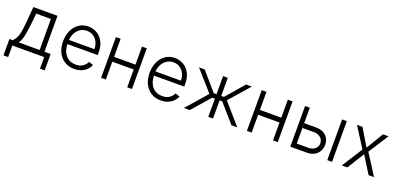

<svg xmlns="http://www.w3.org/2000/svg" viewBox="3 -1408 4969 2418"><g transform="rotate(20 2488.0 -199.0)"><path d="M18.8 155.2V-64.3H65.3Q81.3 -83.5 93.9 -102.3Q106.5 -121.1 115.9 -147Q125.4 -172.9 132.6 -213.6Q139.9 -254.3 145.2 -317.1L165.1 -545.5H488.3V-64.3H571.4V155.2H508.2V0H81.3V155.2ZM142 -64.3H423.7V-480.1H226.9L209.9 -317.1Q199.9 -232.2 186.3 -167.1Q172.6 -101.9 142 -64.3Z M911.9 11.4Q835.6 11.4 779.8 -24.3Q724.1 -60 693.7 -123.4Q663.4 -186.8 663.4 -269.5Q663.4 -352.3 693.7 -416.2Q724.1 -480.1 777.9 -516.5Q831.7 -552.9 902.3 -552.9Q961.6 -552.9 1014.4 -524Q1067.1 -495 1100.1 -435.7Q1133.2 -376.4 1133.2 -285.2V-253.9H726.9Q729 -159.4 778.8 -103Q828.5 -46.5 911.9 -46.5Q970.2 -46.5 1007.1 -73Q1044 -99.4 1059.7 -136L1119.7 -116.5Q1101.2 -65 1047.6 -26.8Q994 11.4 911.9 11.4ZM727.3 -309.7H1068.5Q1068.5 -362.2 1047.4 -404.3Q1026.3 -446.4 988.8 -470.9Q951.3 -495.4 902.3 -495.4Q852.6 -495.4 814.5 -470.2Q776.3 -445 753.6 -402.7Q730.8 -360.4 727.3 -309.7Z M1334.5 -545.5V-304H1620.7V-545.5H1684.7V0H1620.7V-239H1334.5V0H1271V-545.5Z M2071.7 11.4Q1995.4 11.4 1939.6 -24.3Q1883.9 -60 1853.5 -123.4Q1823.2 -186.8 1823.2 -269.5Q1823.2 -352.3 1853.5 -416.2Q1883.9 -480.1 1937.7 -516.5Q1991.5 -552.9 2062.1 -552.9Q2121.4 -552.9 2174.2 -524Q2226.9 -495 2259.9 -435.7Q2293 -376.4 2293 -285.2V-253.9H1886.7Q1888.8 -159.4 1938.6 -103Q1988.3 -46.5 2071.7 -46.5Q2130 -46.5 2166.9 -73Q2203.8 -99.4 2219.5 -136L2279.5 -116.5Q2261 -65 2207.4 -26.8Q2153.8 11.4 2071.7 11.4ZM1887.1 -309.7H2228.3Q2228.3 -362.2 2207.2 -404.3Q2186.1 -446.4 2148.6 -470.9Q2111.2 -495.4 2062.1 -495.4Q2012.4 -495.4 1974.3 -470.2Q1936.1 -445 1913.4 -402.7Q1890.6 -360.4 1887.1 -309.7Z M2381 0 2622.2 -275.6 2384.2 -545.5H2460.9L2670.5 -302.9H2707.4V-545.5H2770.6V-302.9H2806.8L3016 -545.5H3092.7L2855.8 -275.6L3095.9 0H3017.8L2805.8 -243.3H2770.6V0H2707.4V-243.3H2672.2L2459.2 0Z M3288.7 -545.5V-304H3574.9V-545.5H3638.8V0H3574.9V-239H3288.7V0H3225.1V-545.5Z M3871.1 -338.1H4025.2Q4116.8 -338.1 4164.4 -290.5Q4212 -242.9 4211.6 -172.2Q4212 -125.7 4190.7 -86.5Q4169.4 -47.2 4127.8 -23.6Q4086.3 0 4025.2 0H3806.5V-545.5H3869.7V-64.3H4025.2Q4078.8 -64.6 4113.3 -93Q4147.7 -121.4 4147.7 -166.5Q4147.7 -213.8 4113.3 -243.6Q4078.8 -273.4 4025.2 -273.8H3871.1ZM4302.2 0V-545.5H4365.8V0Z M4575.3 -545.5 4713.1 -316.8 4850.9 -545.5H4924.4L4751.4 -276.6L4929 0H4855.5L4713.1 -228.7L4570.7 0H4497.2L4672.9 -276.6L4501.8 -545.5Z"/></g></svg>

Font: Inter UI Light
Style: Regular
Weight: 300
Designer: Rasmus Andersson
Foundry: rsms
Version: 3.2;8d6f07862